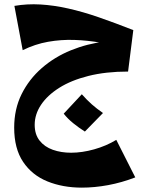

<svg xmlns="http://www.w3.org/2000/svg" viewBox="-20 -440 673 880"><path d="M355 420Q268 420 197.5 391.5Q127 363 86 302Q45 241 45 145Q45 60 79 -8.5Q113 -77 171.5 -128Q230 -179 305 -209.5Q380 -240 463 -250L591 -302L567 -112Q465 -112 385.5 -92Q306 -72 251.5 -37.5Q197 -3 168 40.5Q139 84 139 132Q139 176 161.5 204.5Q184 233 222 246.5Q260 260 306 260Q356 260 411.5 244.5Q467 229 513 201L600 373Q538 397 475.5 408.5Q413 420 355 420ZM561 -218Q501 -234 441 -244.5Q381 -255 320.5 -257Q260 -259 200.5 -248.5Q141 -238 84 -210L46 -413Q104 -423 165 -419.5Q226 -416 293 -401Q360 -386 433.5 -360.5Q507 -335 591 -302ZM369 163Q342 146 316 125Q290 104 272 81L355 -8Q378 18 400.5 38Q423 58 452 78Z"/></svg>

Font: Marhey Light SemiBold
Style: Regular
Weight: 600
Version: Version 1.000